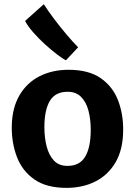

<svg xmlns="http://www.w3.org/2000/svg" viewBox="-20 -902 654 930"><path d="M302 8Q204.5 8 146 -33.2Q87.5 -74.5 61.8 -142.2Q36 -210 37 -290Q38.5 -379 74.2 -440.2Q110 -501.5 171.8 -532.8Q233.5 -564 312 -564Q410 -564 468.5 -523Q527 -482 552.5 -414.2Q578 -346.5 576.5 -267Q575.5 -177.5 540 -116.2Q504.5 -55 443 -23.5Q381.5 8 302 8ZM306 -98.5Q365.5 -98 392.5 -143Q419.5 -188 419.5 -273.5Q419.5 -324 408.5 -365.8Q397.5 -407.5 373.2 -432.2Q349 -457 309 -457.5Q248.5 -458 221.8 -413.8Q195 -369.5 195 -286Q195 -235 206 -192.5Q217 -150 241.2 -124.2Q265.5 -98.5 306 -98.5ZM358.5 -673 299.5 -610Q283.5 -617.5 255.8 -638.8Q228 -660 197.2 -688Q166.5 -716 140.5 -745.8Q114.5 -775.5 101.5 -800.5L192 -881.5Q213.5 -848.5 242.2 -810.2Q271 -772 301.5 -735.8Q332 -699.5 358.5 -673Z"/></svg>

Font: Merriweather Sans
Style: Bold
Weight: 700
Designer: Eben Sorkin
Foundry: Eben Sorkin
Version: Version 1.008; ttfautohint (v1.7.19-72a1) -l 8 -r 50 -G 200 